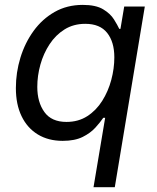

<svg xmlns="http://www.w3.org/2000/svg" viewBox="-20 -573 653 797"><path d="M456.5 204.1H368.2L416.5 -84H408.7Q396.5 -65.9 376.2 -43.5Q356 -21 323.2 -4.6Q290.5 11.7 240.2 11.7Q180.7 11.7 137 -14.9Q93.3 -41.5 69.6 -90.6Q45.9 -139.6 45.9 -207.5Q45.9 -272 64.7 -333.5Q83.5 -395 119.4 -444.6Q155.3 -494.1 206.8 -523.4Q258.3 -552.7 323.7 -552.7Q377.9 -552.7 408.2 -534.4Q438.5 -516.1 453.1 -492.4Q467.8 -468.8 475.1 -453.1H480L495.6 -545.9H581.1ZM255.9 -66.9Q305.2 -66.9 342.3 -90.8Q379.4 -114.7 404.3 -154.3Q429.2 -193.8 441.9 -241.2Q454.6 -288.6 454.6 -335Q454.6 -398.9 424.8 -436.5Q395 -474.1 334 -474.1Q285.2 -474.1 248 -450.9Q210.9 -427.7 185.8 -389.4Q160.6 -351.1 147.7 -304.9Q134.8 -258.8 134.8 -212.4Q134.8 -148.9 164.3 -107.9Q193.8 -66.9 255.9 -66.9Z"/></svg>

Font: Adwaita Sans
Style: Italic
Weight: 400
Italic angle: -9.39999°
Designer: Rasmus Andersson
Foundry: rsms
Version: Version 4.001;git-9221beed3